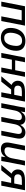

<svg xmlns="http://www.w3.org/2000/svg" viewBox="1828 -2406 587 4283"><g transform="rotate(90 2121.5 -264.5)"><path d="M209.5 -454.6 121.1 0H16.6L119.6 -528.3H551.8L449.2 0H344.7L433.1 -454.6Z M1112.8 -333.5Q1112.8 -274.4 1096.4 -213.9Q1080.1 -153.3 1049.3 -108.4Q1011.7 -50.3 952.1 -20.3Q892.6 9.8 817.4 9.8Q717.8 9.8 660.2 -47.9Q602.5 -105.5 602.5 -204.6Q604 -304.7 639.6 -380.4Q675.3 -457 739.5 -497.3Q803.7 -537.6 894 -537.6Q1000.5 -537.6 1056.6 -484.1Q1112.8 -430.7 1112.8 -333.5ZM1004.4 -330.1Q1004.4 -463.4 889.6 -463.4Q827.6 -463.4 790 -431.2Q765.1 -409.7 747.3 -372.1Q729.5 -334.5 720 -290.5Q710.4 -246.6 710.4 -205.6Q710.4 -136.2 739.7 -100.6Q769 -64.9 825.7 -64.9Q868.7 -64.9 896.2 -78.6Q923.8 -92.3 944.3 -120.6Q970.2 -153.8 985.8 -209.5Q1001.5 -265.1 1004.4 -330.1Z M1311.5 -235.8 1265.6 0H1161.1L1264.2 -528.3H1368.7L1325.7 -309.6H1545.9L1588.9 -528.3H1693.4L1590.3 0H1485.8L1531.7 -235.8Z M1975.6 -219.7 1801.8 0H1682.1L1875 -230Q1848.6 -237.8 1826.7 -259.8Q1806.6 -278.8 1793.9 -305.9Q1781.2 -333 1781.2 -364.7Q1781.2 -447.8 1839.8 -488Q1898.4 -528.3 2024.9 -528.3H2246.1L2143.6 0H2039.1L2081.5 -219.7ZM1976.1 -288.6H2095.2L2128.4 -458.5H2023.9Q1952.1 -458.5 1921.1 -436Q1890.1 -413.6 1890.1 -365.2Q1890.1 -330.1 1913.8 -309.3Q1937.5 -288.6 1976.1 -288.6Z M2589.4 0 2649.9 -309.6Q2660.6 -364.7 2660.6 -388.7Q2660.6 -422.9 2643.3 -440.7Q2626 -458.5 2587.4 -458.5Q2535.6 -458.5 2496.3 -413.8Q2457 -369.1 2443.8 -294.9L2386.2 0H2281.7L2362.8 -415.5Q2372.6 -461.9 2381.8 -528.3H2481.4Q2481.4 -524.9 2479 -508.1Q2476.6 -491.2 2473.4 -471.4Q2470.2 -451.7 2467.8 -438H2469.2Q2505.9 -494.1 2541.7 -515.9Q2577.6 -537.6 2627.4 -537.6Q2749.5 -537.6 2763.7 -424.3Q2803.7 -486.8 2843.3 -512.2Q2882.8 -537.6 2934.6 -537.6Q3001 -537.6 3036.6 -502Q3072.3 -466.3 3072.3 -398.9Q3072.3 -368.2 3062 -318.8L2999.5 0H2896.5L2956.5 -308.6Q2967.8 -362.8 2967.8 -388.7Q2967.3 -422.9 2950 -440.7Q2932.6 -458.5 2894.5 -458.5Q2841.8 -458.5 2803 -414.1Q2764.2 -369.6 2750.5 -296.4L2692.9 0Z M3484.4 -90.3Q3445.3 -35.6 3403.3 -13.2Q3361.3 9.3 3305.2 9.3Q3231.9 9.3 3195.3 -26.4Q3158.7 -62 3158.7 -129.4Q3158.7 -139.2 3159.9 -152.6Q3161.1 -166 3163.6 -180.9Q3166 -195.8 3168.9 -209.5L3231 -528.3H3335L3274.9 -221.7Q3264.6 -172.4 3264.6 -146Q3264.6 -70.3 3347.7 -70.3Q3386.2 -70.3 3419.4 -90.6Q3452.6 -110.8 3476.6 -147.5Q3500.5 -184.1 3509.8 -232.4L3567.4 -528.3H3671.9L3590.8 -112.8Q3586.4 -90.8 3581.8 -62.7Q3577.1 -34.7 3571.8 0H3473.1Q3473.1 -3.4 3475.3 -20.8Q3477.5 -38.1 3481 -58.3Q3484.4 -78.6 3485.8 -90.3Z M3953.6 -219.7 3779.8 0H3660.2L3853 -230Q3826.7 -237.8 3804.7 -259.8Q3784.7 -278.8 3772 -305.9Q3759.3 -333 3759.3 -364.7Q3759.3 -447.8 3817.9 -488Q3876.5 -528.3 4002.9 -528.3H4224.1L4121.6 0H4017.1L4059.6 -219.7ZM3954.1 -288.6H4073.2L4106.4 -458.5H4002Q3930.2 -458.5 3899.2 -436Q3868.2 -413.6 3868.2 -365.2Q3868.2 -330.1 3891.8 -309.3Q3915.5 -288.6 3954.1 -288.6Z"/></g></svg>

Font: Arimo Medium
Style: Italic
Weight: 500
Italic angle: -12°
Designer: Steve Matteson
Foundry: Monotype Imaging Inc.
Version: Version 1.33